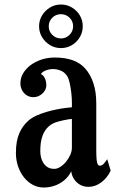

<svg xmlns="http://www.w3.org/2000/svg" viewBox="-20 -816 540 854"><path d="M251 -795.9Q277.8 -795.9 299.8 -782.7Q321.8 -769.5 335 -747.6Q348.1 -725.6 348.1 -699.2Q348.1 -672.9 335 -650.6Q321.8 -628.4 299.8 -615.2Q277.8 -602.1 251 -602.1Q224.6 -602.1 202.6 -615.2Q180.7 -628.4 167.2 -650.6Q153.8 -672.9 153.8 -699.2Q153.8 -725.6 167.2 -747.6Q180.7 -769.5 202.6 -782.7Q224.6 -795.9 251 -795.9ZM251 -752.9Q228.5 -752.9 212.6 -737.3Q196.8 -721.7 196.8 -699.2Q196.8 -676.8 212.6 -660.9Q228.5 -645 251 -645Q273.4 -645 289.3 -660.9Q305.2 -676.8 305.2 -699.2Q305.2 -721.7 289.3 -737.3Q273.4 -752.9 251 -752.9ZM224.1 -560.1Q269 -560.1 302.7 -548.3Q336.4 -536.6 358.9 -511.2Q381.8 -485.8 395 -447Q408.2 -408.2 408.2 -356V-147Q408.2 -119.1 409.9 -104.5Q411.6 -89.8 415 -84.5Q418.5 -79.1 423.8 -79.1Q433.1 -79.1 440.2 -86.4Q447.3 -93.8 457 -107.9L472.2 -57.1Q457 -24.4 430.2 -4.6Q403.3 15.1 374 15.1Q352.5 15.1 335.9 5.6Q319.3 -3.9 309.1 -19.8Q298.8 -35.6 296.9 -54.2Q284.7 -29.3 264.6 -13.2Q244.6 2.9 221.4 10.5Q198.2 18.1 174.8 18.1Q148.4 18.1 126 6.1Q103.5 -5.9 86.7 -27.1Q69.8 -48.3 60.3 -76.2Q50.8 -104 50.8 -136.2Q50.8 -188.5 65.7 -222.9Q80.6 -257.3 106.9 -279.8Q121.6 -292.5 142.6 -302Q163.6 -311.5 187.3 -318.4Q210.9 -325.2 233.4 -329.6Q255.9 -334 272.9 -335.9L299.8 -338.9V-358.9Q299.8 -380.9 297.1 -403.3Q294.4 -425.8 290.5 -444.1Q286.6 -462.4 282.2 -471.2Q271.5 -492.2 253.2 -500.5Q234.9 -508.8 215.8 -508.8Q199.2 -508.8 183.6 -502.7Q168 -496.6 162.1 -486.8Q174.3 -480.5 180.2 -466.6Q186 -452.6 186 -437Q186 -422.9 177.7 -410.6Q169.4 -398.4 156.2 -391.1Q143.1 -383.8 128.9 -383.8Q111.8 -383.8 98.6 -392.3Q85.4 -400.9 78.1 -415Q70.8 -429.2 70.8 -444.8Q70.8 -465.3 78.4 -481.4Q85.9 -497.6 101.1 -513.2Q119.6 -532.7 151.9 -546.4Q184.1 -560.1 224.1 -560.1ZM284.2 -285.2Q262.2 -281.7 237.3 -274.9Q212.4 -268.1 196.8 -253.9Q178.2 -237.3 168.7 -210.9Q159.2 -184.6 159.2 -144Q159.2 -123 166 -105Q172.9 -86.9 186.5 -75.9Q200.2 -64.9 221.2 -64.9Q234.4 -64.9 248 -73.5Q261.7 -82 273.4 -96.2Q285.2 -110.4 292.5 -127Q299.8 -143.6 299.8 -159.2V-287.1Z"/></svg>

Font: BIZ UDMincho
Style: Bold
Weight: 700
Monospace: yes
Designer: TypeBank Co., Ltd.
Foundry: Morisawa Inc.
Version: Version 1.06